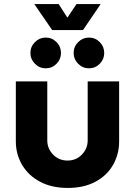

<svg xmlns="http://www.w3.org/2000/svg" viewBox="-20 -914 661 946"><path d="M314 12Q235 12 177.5 -18.5Q120 -49 89 -101.5Q58 -154 58 -218V-513H213V-222Q213 -182 241.5 -152.5Q270 -123 313 -123Q355 -123 383.5 -152.5Q412 -182 412 -222V-513H567V-218Q567 -154 537 -101.5Q507 -49 450 -18.5Q393 12 314 12ZM418.1 -577.4Q387.5 -577.4 365.2 -599.8Q342.8 -622.1 342.8 -652.7Q342.8 -684.2 365.2 -706.5Q387.5 -728.9 418.1 -728.9Q449.6 -728.9 471.5 -706.5Q493.5 -684.2 493.5 -652.7Q493.5 -622.1 471.5 -599.8Q449.6 -577.4 418.1 -577.4ZM205.1 -577.4Q174.5 -577.4 152.2 -599.8Q129.8 -622.1 129.8 -652.7Q129.8 -684.2 152.2 -706.5Q174.5 -728.9 205.1 -728.9Q236.6 -728.9 258.5 -706.5Q280.5 -684.2 280.5 -652.7Q280.5 -622.1 258.5 -599.8Q236.6 -577.4 205.1 -577.4ZM237 -766 149 -894H269L312 -827L357 -894H476L389 -766Z"/></svg>

Font: MuseoModerno
Style: Bold
Weight: 700
Designer: Pablo Cosgaya, Héctor Gatti, Marcela Romero, and the Authors of The MuseoModerno Project.
Foundry: Omnibus-Type Team
Version: Version 1.001